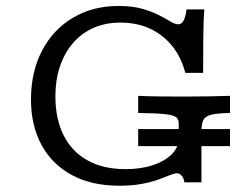

<svg xmlns="http://www.w3.org/2000/svg" viewBox="-20 -602 780 634"><path d="M373.4 11.3Q283.1 11.3 217.7 -23.8Q152.4 -58.9 117.3 -123Q82.3 -187.1 82.3 -273.4Q82.3 -365.3 119 -435.1Q155.6 -504.8 221 -543.5Q286.3 -582.3 371.8 -582.3Q416.9 -582.3 449.6 -573Q482.3 -563.7 504.8 -552Q527.4 -540.3 542.7 -531Q558.1 -521.8 568.5 -521.8Q579.8 -521.8 586.3 -533.9Q592.7 -546 596 -571H654.8Q653.2 -553.2 652.4 -529.8Q651.6 -506.5 651.2 -466.9Q650.8 -427.4 650.8 -361.3H591.9Q578.2 -413.7 548 -450.8Q517.7 -487.9 474.6 -507.7Q431.5 -527.4 377.4 -527.4Q328.2 -527.4 288.3 -509.7Q248.4 -491.9 220.6 -459.3Q192.7 -426.6 177.8 -382.3Q162.9 -337.9 162.9 -284.7Q162.9 -208.9 190.3 -154.8Q217.7 -100.8 269.4 -72.2Q321 -43.5 394.4 -43.5Q446 -43.5 485.5 -56.9Q525 -70.2 547.6 -93.1Q570.2 -116.1 570.2 -145.2V-194.4Q570.2 -207.3 562.1 -214.5Q554 -221.8 525.8 -225Q497.6 -228.2 436.3 -229V-285.5Q446 -284.7 466.1 -284.3Q486.3 -283.9 516.9 -283.5Q547.6 -283.1 588.7 -283.1Q634.7 -283.1 671.8 -283.9Q708.9 -284.7 739.5 -285.5V-229Q698.4 -228.2 678.2 -223.4Q658.1 -218.5 651.6 -206Q645.2 -193.5 645.2 -167.7V0H588.7Q587.9 -12.1 580.6 -21Q573.4 -29.8 564.5 -29.8Q556.5 -29.8 541.5 -23.8Q526.6 -17.7 503.6 -9.3Q480.6 -0.8 448.4 5.2Q416.1 11.3 373.4 11.3ZM436.3 -119.4V-175.8H739.5V-119.4Z"/></svg>

Font: Playfair 5pt SemiExpanded Light
Style: Regular
Weight: 300
Width: 6
Designer: Claus Eggers Sørensen
Foundry: Claus Eggers Sørensen
Version: Version 2.203